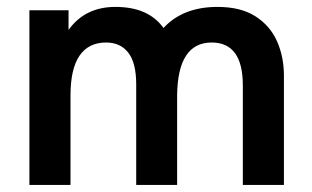

<svg xmlns="http://www.w3.org/2000/svg" viewBox="-20 -522 880 542"><path d="M781.5 0H665.5V-281Q665.5 -402 577.5 -402Q481.5 -402 480 -252.5V0H364.5V-284Q364.5 -344.5 342.2 -373.2Q320 -402 279.5 -402Q230 -402 204.5 -364.8Q179 -327.5 179 -252.5V0H63V-493H173.5V-437.5Q220 -502.5 306 -502.5Q399 -502.5 441.5 -443Q496.5 -502.5 594 -502.5Q659.5 -502.5 701 -476Q742.5 -449.5 762 -405.5Q781.5 -361.5 781.5 -308.5Z"/></svg>

Font: Acari Sans Neue
Style: Bold
Weight: 700
Designer: Alfredo Marco Pradil (font), Cristiano Sobral (main changes)
Foundry: Hanken Design Co. (font), Cristiano Sobral (main changes)
Version: Version 2.459;March 19, 2022;FontCreator 14.0.0.2808 64-bit;